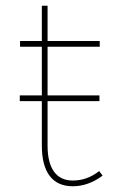

<svg xmlns="http://www.w3.org/2000/svg" viewBox="-20 -650 402 670"><path d="M338 -37Q288 0 234 0Q181 0 153.5 -36Q126 -72 126 -142V-297H49V-317H126V-487H50V-507H126V-630H146V-507H328V-487H146V-317H327V-297H146V-142Q146 -82 168.5 -51Q191 -20 234 -20Q284 -20 326 -53Z"/></svg>

Font: Montserrat-Arabic Thin
Style: Regular
Weight: 250
Designer: Mohamed Gaber
Foundry: Kief Type Foundry
Version: Version 5.008